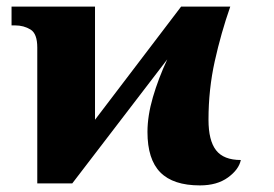

<svg xmlns="http://www.w3.org/2000/svg" viewBox="-20 -556 830 582"><path d="M586 6Q505 6 466 -33.5Q427 -73 427 -156Q427 -205 443.5 -261.5Q460 -318 487 -376L199 0H93V-412Q93 -454 72.5 -466.5Q52 -479 26 -479H15V-536H268V-193L529 -536H678Q650 -456 631 -370.5Q612 -285 612 -193Q612 -130 635 -100.5Q658 -71 710 -71Q704 -42 671 -18Q638 6 586 6Z"/></svg>

Font: Noto Serif ExtraBold
Style: Regular
Weight: 800
Designer: Monotype Design Team
Foundry: Monotype Imaging Inc.
Version: Version 2.014